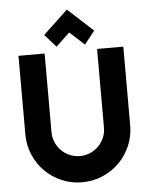

<svg xmlns="http://www.w3.org/2000/svg" viewBox="-61 -972 795 1022"><g transform="rotate(-5 337.0 -461.5)"><path d="M617.2 -279.8Q617.2 -221.7 595.2 -170.7Q573.2 -119.6 535.2 -81.8Q497.1 -43.9 446 -22Q395 0 336.9 0Q278.8 0 227.8 -22Q176.8 -43.9 138.9 -81.8Q101.1 -119.6 79.1 -170.7Q57.1 -221.7 57.1 -279.8V-700.2H196.8V-279.8Q196.8 -251 207.8 -225.6Q218.8 -200.2 237.8 -181.2Q256.8 -162.1 282.5 -151.1Q308.1 -140.1 336.9 -140.1Q365.7 -140.1 391.4 -151.1Q417 -162.1 436 -181.2Q455.1 -200.2 466.1 -225.6Q477.1 -251 477.1 -279.8V-700.2H617.2ZM203.1 -798.8 335 -922.9 470.2 -798.8 415 -729 336.9 -800.3 263.2 -731Z"/></g></svg>

Font: Righteous
Style: Regular
Weight: 400
Version: Version 1.000